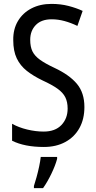

<svg xmlns="http://www.w3.org/2000/svg" viewBox="-20 -810 494 985"><path d="M413 -261Q413 -199 387.5 -153Q362 -107 315 -81.5Q268 -56 205 -56Q106 -56 42 -88V-175Q76 -156 119.5 -145.5Q163 -135 204 -135Q263 -135 295 -168.5Q327 -202 327 -253Q327 -287 315 -311Q303 -335 275 -355Q247 -375 199 -397Q151 -420 117.5 -446.5Q84 -473 66 -510.5Q48 -548 48 -604Q47 -660 72 -702Q97 -744 141.5 -767Q186 -790 244 -790Q291 -790 331.5 -779.5Q372 -769 404 -754L377 -677Q344 -693 311 -702Q278 -711 245 -711Q192 -711 163.5 -681.5Q135 -652 135 -606Q135 -570 146.5 -546.5Q158 -523 185 -503.5Q212 -484 259 -462Q336 -426 374.5 -380Q413 -334 413 -261ZM273 5Q264 39 243.5 81.5Q223 124 201 155H154V144Q160 126 167.5 99Q175 72 181 43.5Q187 15 189 -5H273Z"/></svg>

Font: Noto Sans Malayalam UI Condensed
Style: Regular
Weight: 400
Width: 3
Designer: Jelle Bosma - Monotype Design Team
Foundry: Monotype Imaging Inc.
Version: Version 2.104; ttfautohint (v1.8.4.7-5d5b)